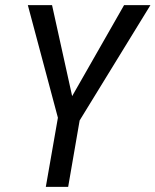

<svg xmlns="http://www.w3.org/2000/svg" viewBox="-20 -731 608 751"><path d="M465.3 -710.9 262.2 -355 183.6 -710.9H88.9L206.5 -270.5L159.2 0H246.6L291.5 -259.8L568.4 -710.9Z"/></svg>

Font: Roboto Condensed
Style: Italic
Weight: 400
Designer: Google
Version: Version 1.000;PS 001.000;hotconv 1.0.88;makeotf.lib2.5.64775